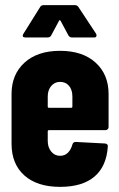

<svg xmlns="http://www.w3.org/2000/svg" viewBox="-20 -720 464 748"><path d="M25 -160V-354Q25 -430 75.5 -476Q126 -522 214 -522Q302 -522 352.5 -476Q403 -430 403 -354V-225Q403 -220 399.5 -216.5Q396 -213 391 -213H171Q166 -213 166 -208V-171Q166 -146 179.5 -129.5Q193 -113 214 -113Q233 -113 245 -125.5Q257 -138 262 -157Q265 -167 275 -167L389 -161Q394 -161 397.5 -157.5Q401 -154 400 -149Q395 -72 348 -32Q301 8 214 8Q125 8 75 -36.5Q25 -81 25 -160ZM171 -300H257Q262 -300 262 -305V-344Q262 -370 249 -385.5Q236 -401 214 -401Q193 -401 179.5 -385Q166 -369 166 -344V-305Q166 -300 171 -300ZM71 -588 136 -692Q140 -700 150 -700H272Q281 -700 286 -692L354 -589Q356 -586 356 -582Q356 -574 347 -574H260Q251 -574 246 -583L216 -639Q213 -644 210 -639L180 -583Q176 -574 165 -574H79Q72 -574 69.5 -577.5Q67 -581 71 -588Z"/></svg>

Font: Barlow Condensed
Style: Bold
Weight: 700
Width: 3
Designer: Jeremy Tribby
Foundry: Tribby Type
Version: Version 1.500